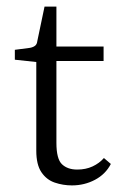

<svg xmlns="http://www.w3.org/2000/svg" viewBox="-20 -554 369 582"><path d="M90 -366 25 -373V-403L71 -409Q81 -411 86.5 -415.5Q92 -420 93 -429L115 -534H151V-413H294V-369H151V-121Q151 -72 168 -56Q185 -40 214 -40Q240 -40 260.5 -49.5Q281 -59 295 -75L316 -57Q300 -26 268 -9Q236 8 198 8Q171 8 146 -0.5Q121 -9 105.5 -32Q90 -55 90 -97Z"/></svg>

Font: Rasa Light
Style: Regular
Weight: 300
Designer: Anna Giedrys (Yrsa+Rasa design), David Brezina (Yrsa art-direction, Rasa art-direction, design)
Foundry: Rosetta Type Foundry
Version: Version 2.004